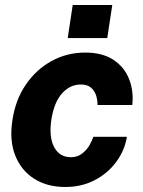

<svg xmlns="http://www.w3.org/2000/svg" viewBox="-20 -737 573 767"><path d="M240.5 10Q168.5 10 116.8 -22.8Q65 -55.5 41 -115.5Q17 -175.5 29.5 -256Q41 -336.5 82.2 -397.5Q123.5 -458.5 185.2 -492.8Q247 -527 320.5 -527Q389 -527 432.8 -498.2Q476.5 -469.5 495.5 -421.8Q514.5 -374 508.5 -317.5H369.5Q370 -335 364.5 -354Q359 -373 344.2 -386.2Q329.5 -399.5 303 -399.5Q260 -399.5 228 -364.2Q196 -329 185 -258Q175 -188 196.8 -148.5Q218.5 -109 263 -109Q289.5 -109 308 -123.5Q326.5 -138 337.5 -157Q348.5 -176 352.5 -190.5H487Q478 -136 444.5 -90.5Q411 -45 358.8 -17.5Q306.5 10 240.5 10ZM250.5 -585 270.5 -717H428.5L408.5 -585Z"/></svg>

Font: Public Sans ExtraBold
Style: Italic
Weight: 800
Italic angle: -8°
Designer: The Public Sans project authors (U.S. Web Design System). Libre Franklin designed by Pablo Impallari and Rodrigo Fuenzal
Version: Version 1.007; ttfautohint (v1.8.1) -l 8 -r 50 -G 200 -x 14 